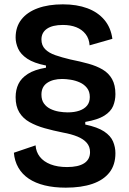

<svg xmlns="http://www.w3.org/2000/svg" viewBox="-20 -695 594 885"><path d="M283 170Q229 170 186 159.5Q143 149 112.5 128.5Q82 108 64.5 77.5Q47 47 44 9L144 -25Q146 5 163.5 27.5Q181 50 213 62.5Q245 75 289 75Q341 75 368 57.5Q395 40 395 6Q395 -19 380 -36.5Q365 -54 337 -65.5Q309 -77 270 -84Q225 -93 186 -104Q147 -115 116.5 -132Q86 -149 69 -177Q52 -205 52 -247Q52 -281 65 -308Q78 -335 108.5 -354.5Q139 -374 192 -383V-393Q136 -404 105.5 -424.5Q75 -445 63.5 -471Q52 -497 52 -522Q52 -571 78.5 -605Q105 -639 154 -657Q203 -675 270 -675Q334 -675 382.5 -657Q431 -639 461 -603.5Q491 -568 498 -516L393 -486Q391 -517 374.5 -538Q358 -559 331.5 -569.5Q305 -580 270 -580Q222 -580 196.5 -562.5Q171 -545 171 -513Q171 -486 188 -468.5Q205 -451 235.5 -440.5Q266 -430 304 -421Q349 -412 387 -401.5Q425 -391 453 -374.5Q481 -358 496.5 -330.5Q512 -303 512 -261Q512 -232 501.5 -206.5Q491 -181 461 -162Q431 -143 373 -133V-121Q430 -109 460 -89Q490 -69 501 -43Q512 -17 512 11Q512 65 484.5 100Q457 135 406 152.5Q355 170 283 170ZM292 -177Q323 -177 346 -185Q369 -193 381.5 -208.5Q394 -224 394 -248Q394 -273 381 -289.5Q368 -306 348 -315Q328 -324 306 -327.5Q284 -331 267 -331Q224 -331 197.5 -313Q171 -295 171 -259Q171 -234 182.5 -218Q194 -202 212.5 -193Q231 -184 252 -180.5Q273 -177 292 -177Z"/></svg>

Font: Bricolage Grotesque 24pt SemiBold
Style: Regular
Weight: 600
Designer: Mathieu Triay
Foundry: Atelier Triay
Version: Version 1.001;gftools[0.9.33.dev8+g029e19f]